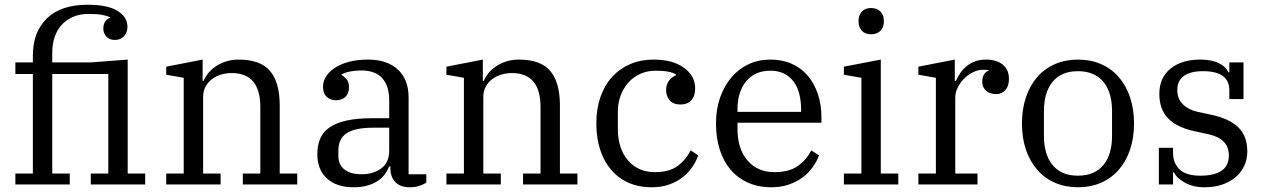

<svg xmlns="http://www.w3.org/2000/svg" viewBox="-20 -780 5349 812"><path d="M45 -46H119V-467H45V-516H119V-545Q119 -645 178.5 -702.5Q238 -760 351 -760Q435 -760 477 -734Q519 -708 519 -667Q519 -642 504 -626.5Q489 -611 466 -611Q443 -611 430 -625Q417 -639 417 -659Q417 -694 446 -705V-707Q432 -713 413 -717Q394 -721 354 -721Q317 -721 288.5 -708.5Q260 -696 240.5 -674.5Q221 -653 211 -623Q201 -593 201 -557V-516H363L520 -528V-46H594V0H364V-46H438V-467H201V-46H275V0H45Z M683 -46H757V-451L683 -464V-498L837 -528V-438H841Q847 -453 859.5 -469Q872 -485 890.5 -498Q909 -511 934 -519.5Q959 -528 989 -528Q1082 -528 1122.5 -479.5Q1163 -431 1163 -334V-46H1237V0H1007V-46H1081V-327Q1081 -471 960 -471Q938 -471 916.5 -465Q895 -459 877.5 -446Q860 -433 849.5 -414Q839 -395 839 -369V-46H913V0H683Z M1475 12Q1403 12 1362.5 -25.5Q1322 -63 1322 -128Q1322 -165 1334 -193.5Q1346 -222 1373.5 -241Q1401 -260 1445 -270Q1489 -280 1552 -280H1626V-356Q1626 -417 1596.5 -449.5Q1567 -482 1508 -482Q1482 -482 1460 -477.5Q1438 -473 1424 -465V-463Q1435 -457 1445.5 -445Q1456 -433 1456 -411Q1456 -385 1441 -370.5Q1426 -356 1401 -356Q1377 -356 1361.5 -370.5Q1346 -385 1346 -414Q1346 -436 1359 -456.5Q1372 -477 1396 -493Q1420 -509 1455.5 -518.5Q1491 -528 1536 -528Q1617 -528 1662.5 -486Q1708 -444 1708 -368V-43H1783V-8Q1772 0 1753.5 6Q1735 12 1712 12Q1673 12 1652 -10Q1631 -32 1631 -69V-76H1626Q1619 -59 1607.5 -43Q1596 -27 1578 -15Q1560 -3 1534.5 4.5Q1509 12 1475 12ZM1510 -43Q1558 -43 1592 -67.5Q1626 -92 1626 -143V-240H1561Q1518 -240 1489 -233.5Q1460 -227 1443 -214.5Q1426 -202 1418.5 -184Q1411 -166 1411 -142V-121Q1411 -83 1437 -63Q1463 -43 1510 -43Z M1868 -46H1942V-451L1868 -464V-498L2022 -528V-438H2026Q2032 -453 2044.5 -469Q2057 -485 2075.5 -498Q2094 -511 2119 -519.5Q2144 -528 2174 -528Q2267 -528 2307.5 -479.5Q2348 -431 2348 -334V-46H2422V0H2192V-46H2266V-327Q2266 -471 2145 -471Q2123 -471 2101.5 -465Q2080 -459 2062.5 -446Q2045 -433 2034.5 -414Q2024 -395 2024 -369V-46H2098V0H1868Z M2737 12Q2681 12 2637.5 -7.5Q2594 -27 2564 -62.5Q2534 -98 2518 -147.5Q2502 -197 2502 -258Q2502 -320 2519.5 -370Q2537 -420 2569 -455Q2601 -490 2645.5 -509Q2690 -528 2744 -528Q2825 -528 2872.5 -493.5Q2920 -459 2920 -406Q2920 -374 2903.5 -356Q2887 -338 2858 -338Q2827 -338 2812 -356Q2797 -374 2797 -399Q2797 -421 2808 -437Q2819 -453 2839 -462V-465Q2826 -473 2805.5 -477Q2785 -481 2753 -481Q2718 -481 2688.5 -468Q2659 -455 2638 -431.5Q2617 -408 2605 -376.5Q2593 -345 2593 -308V-234Q2593 -193 2604 -159.5Q2615 -126 2635.5 -102Q2656 -78 2684.5 -65Q2713 -52 2749 -52Q2810 -52 2845 -77.5Q2880 -103 2901 -144L2933 -123Q2924 -97 2907 -72.5Q2890 -48 2866 -29.5Q2842 -11 2809.5 0.5Q2777 12 2737 12Z M3242 12Q3187 12 3143.5 -7.5Q3100 -27 3070 -62Q3040 -97 3024 -147Q3008 -197 3008 -258Q3008 -318 3025.5 -367.5Q3043 -417 3073.5 -453Q3104 -489 3146 -508.5Q3188 -528 3238 -528Q3289 -528 3329 -510Q3369 -492 3396.5 -459.5Q3424 -427 3439 -382Q3454 -337 3454 -284V-261H3099V-235Q3099 -150 3141.5 -101Q3184 -52 3255 -52Q3317 -52 3353.5 -77.5Q3390 -103 3411 -144L3444 -123Q3434 -97 3416.5 -72.5Q3399 -48 3374 -29.5Q3349 -11 3316 0.5Q3283 12 3242 12ZM3099 -307H3368V-317Q3368 -352 3360.5 -382Q3353 -412 3337 -434Q3321 -456 3296.5 -468.5Q3272 -481 3238 -481Q3204 -481 3178 -469Q3152 -457 3134.5 -435Q3117 -413 3108 -383.5Q3099 -354 3099 -319Z M3664 -635Q3638 -635 3624.5 -650.5Q3611 -666 3611 -688V-693Q3611 -715 3624.5 -730.5Q3638 -746 3664 -746Q3690 -746 3704 -730.5Q3718 -715 3718 -693V-688Q3718 -666 3704 -650.5Q3690 -635 3664 -635ZM3549 -46H3623V-451L3549 -464V-498L3705 -528V-46H3779V0H3549Z M3864 -46H3938V-451L3864 -464V-498L4018 -528V-438H4023Q4030 -454 4040.5 -470Q4051 -486 4066.5 -499Q4082 -512 4102.5 -520Q4123 -528 4150 -528Q4194 -528 4220.5 -507Q4247 -486 4247 -446Q4247 -416 4232 -399Q4217 -382 4193 -382Q4166 -382 4150 -396.5Q4134 -411 4134 -434Q4134 -454 4142.5 -466.5Q4151 -479 4162 -481V-483Q4158 -484 4152 -484.5Q4146 -485 4137 -485Q4116 -485 4095 -474.5Q4074 -464 4057.5 -447.5Q4041 -431 4030.5 -410Q4020 -389 4020 -368V-46H4114V0H3864Z M4539 -37Q4576 -37 4603.5 -49.5Q4631 -62 4648.5 -84.5Q4666 -107 4674.5 -137.5Q4683 -168 4683 -204V-312Q4683 -348 4674.5 -378.5Q4666 -409 4648.5 -431.5Q4631 -454 4603.5 -466.5Q4576 -479 4539 -479Q4501 -479 4474 -466.5Q4447 -454 4429.5 -431.5Q4412 -409 4403.5 -378.5Q4395 -348 4395 -312V-204Q4395 -168 4403.5 -137.5Q4412 -107 4429.5 -84.5Q4447 -62 4474 -49.5Q4501 -37 4539 -37ZM4539 12Q4486 12 4442 -7Q4398 -26 4367 -61.5Q4336 -97 4319 -146.5Q4302 -196 4302 -258Q4302 -319 4319 -369Q4336 -419 4367 -454.5Q4398 -490 4442 -509Q4486 -528 4539 -528Q4592 -528 4636 -509Q4680 -490 4711 -454.5Q4742 -419 4759 -369Q4776 -319 4776 -258Q4776 -196 4759 -146.5Q4742 -97 4711 -61.5Q4680 -26 4636 -7Q4592 12 4539 12Z M5073 12Q5026 12 4991 -7.5Q4956 -27 4945 -51H4941V0H4881V-155H4941V-134Q4941 -91 4968 -64Q4995 -37 5057 -37Q5114 -37 5145.5 -57.5Q5177 -78 5177 -123Q5177 -193 5092 -212L5032 -225Q4958 -241 4920.5 -279Q4883 -317 4883 -383Q4883 -451 4930 -489.5Q4977 -528 5056 -528Q5104 -528 5134.5 -513Q5165 -498 5175 -474H5179V-516H5239V-361H5179V-399Q5179 -479 5067 -479Q5016 -479 4987.5 -459.5Q4959 -440 4959 -398Q4959 -363 4982 -339.5Q5005 -316 5045 -307L5101 -295Q5178 -279 5216.5 -242Q5255 -205 5255 -139Q5255 -107 5242.5 -79.5Q5230 -52 5206.5 -31.5Q5183 -11 5149.5 0.5Q5116 12 5073 12Z"/></svg>

Font: IBM Plex Serif
Style: Regular
Weight: 400
Designer: Mike Abbink, Paul van der Laan, Pieter van Rosmalen
Foundry: Bold Monday
Version: Version 3.001